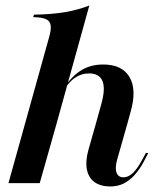

<svg xmlns="http://www.w3.org/2000/svg" viewBox="-20 -661 569 693"><path d="M324.2 -208.1 345.2 -283.9Q361.3 -340.3 350 -368.1Q338.7 -396 301.6 -396Q272.6 -396 248.8 -379Q225 -362.1 202.4 -323.4L201.6 -328.2Q230.6 -378.2 266.9 -403.2Q303.2 -428.2 352.4 -428.2Q421 -428.2 447.6 -382.7Q474.2 -337.1 451.6 -258.1L437.9 -208.1ZM68.5 -208.1 156.5 -524.2Q165.3 -553.2 162.9 -569.4Q160.5 -585.5 146 -591.9Q131.5 -598.4 100 -599.2L102.4 -608.1Q164.5 -608.9 212.9 -616.9Q261.3 -625 302.4 -641.1L182.3 -208.1ZM10.5 0 68.5 -208.1H182.3L123.4 0ZM403.2 -86.3Q394.4 -55.6 400.4 -38.3Q406.5 -21 425.8 -21Q442.7 -21 458.9 -35.9Q475 -50.8 491.1 -80.6L506.5 -108.9H515.3L497.6 -75Q483.9 -50 466.5 -30.2Q449.2 -10.5 427.4 0.8Q405.6 12.1 376.6 12.1Q341.1 11.3 320.2 -4.4Q299.2 -20.2 293.5 -50Q287.9 -79.8 299.2 -120.2L324.2 -208.1H437.9Z"/></svg>

Font: Playfair 144pt
Style: Bold Italic
Weight: 700
Italic angle: -15.6°
Designer: Claus Eggers Sørensen
Foundry: Claus Eggers Sørensen
Version: Version 2.203